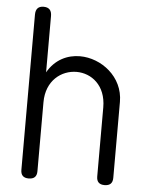

<svg xmlns="http://www.w3.org/2000/svg" viewBox="-55 -825 666 870"><g transform="rotate(5 278.5 -390.5)"><path d="M72 -36C72 -12 84 0 108 0C133 0 145 -12 145 -36V-350C145 -449 214 -500 283 -500C350 -500 417 -451 417 -350V-36C417 -12 429 0 453 0C478 0 490 -12 490 -36V-382C490 -496 389 -572 292 -572C235 -572 179 -546 145 -486V-742C145 -768 133 -781 108 -781C84 -781 72 -768 72 -742Z"/></g></svg>

Font: Numismatica Pro
Style: Regular
Weight: 400
Designer: Chris Hopkins
Foundry: Edward C. D. Hopkins
Version: Version 2.19D